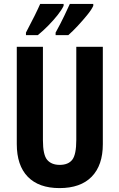

<svg xmlns="http://www.w3.org/2000/svg" viewBox="-20 -1047 611 984"><path d="M507 -308Q507 -200 450 -141.5Q393 -83 285 -83Q179 -83 122.5 -141Q66 -199 66 -309V-807H200V-329Q200 -253 222 -227.5Q244 -202 286 -202Q330 -202 350.5 -228.5Q371 -255 371 -330V-807H507ZM458 -1017Q449 -997 426.5 -969.5Q404 -942 378 -914Q352 -886 330 -867H265V-880Q290 -925 309.5 -966Q329 -1007 338 -1027H458ZM306 -1017Q296 -996 275 -969.5Q254 -943 227.5 -916Q201 -889 174 -867H113V-880Q138 -927 157.5 -966.5Q177 -1006 186 -1027H306Z"/></svg>

Font: Noto Sans Kannada UI ExtraCondensed
Style: Bold
Weight: 700
Width: 2
Designer: Jelle Bosma - Monotype Design Team
Foundry: Monotype Imaging Inc.
Version: Version 2.005; ttfautohint (v1.8.4.7-5d5b)